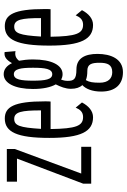

<svg xmlns="http://www.w3.org/2000/svg" viewBox="157 -671 686 1040"><g transform="rotate(-90 500.0 -151.0)"><path d="M25 0H225V-54H80L213 -414V-457H36V-402H161L25 -43Z M385 10C419 10 446 -14 465 -50L437 -84C427 -61 414 -44 386 -44C338 -44 323 -82 321 -220H470C471 -231 471 -238 471 -251C471 -420 440 -468 378 -468C305 -468 273 -402 273 -227C273 -54 308 10 385 10ZM322 -272C329 -388 340 -417 376 -417C414 -417 422 -377 422 -272Z M618 -155C668 -155 698 -216 698 -315C698 -344 695 -369 691 -391C706 -410 723 -414 743 -410L738 -469C712 -473 695 -459 678 -429C664 -458 644 -474 618 -474C569 -474 538 -413 538 -315C538 -262 547 -220 563 -192C550 -166 539 -139 539 -110C539 -82 546 -62 559 -48C539 -30 524 5 524 54C524 133 565 172 629 172C702 172 728 105 728 34C728 -33 705 -80 644 -80C590 -80 582 -95 582 -127C582 -140 584 -150 589 -163C597 -158 607 -155 618 -155ZM618 -211C589 -211 583 -250 583 -315C583 -380 589 -419 618 -419C647 -419 653 -380 653 -315C653 -250 647 -211 618 -211ZM572 46C572 9 575 -10 586 -29C600 -23 617 -21 636 -21C672 -21 680 1 680 45C680 88 670 114 629 114C595 114 572 92 572 46Z M885 10C919 10 946 -14 965 -50L937 -84C927 -61 914 -44 886 -44C838 -44 823 -82 821 -220H970C971 -231 971 -238 971 -251C971 -420 940 -468 878 -468C805 -468 773 -402 773 -227C773 -54 808 10 885 10ZM822 -272C829 -388 840 -417 876 -417C914 -417 922 -377 922 -272Z"/></g></svg>

Font: Inconsolata UltraCondensed Thin
Style: Regular
Weight: 100
Width: 1
Monospace: yes
Designer: Raph Levien, Cyreal, Brenton Simpson
Foundry: Raph Levien, Cyreal, Google
Version: Version 3.100